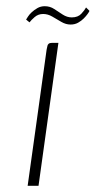

<svg xmlns="http://www.w3.org/2000/svg" viewBox="-20 -598 308 618"><path d="M69 0Q84 -109 99.5 -218.5Q115 -328 130 -438Q132 -445 132.5 -449.5Q133 -454 136.5 -457Q140 -460 147 -460H168L104 0ZM207 -519Q192 -519 177.5 -527.5Q163 -536 148.5 -544.5Q134 -553 119 -553Q103 -553 91.5 -543Q80 -533 75 -526L64 -535Q66 -538 70 -544.5Q74 -551 82 -558.5Q90 -566 100.5 -572Q111 -578 124 -578Q141 -578 154.5 -569Q168 -560 182 -551Q196 -542 211 -542Q231 -542 242 -554Q253 -566 257 -574L268 -563Q267 -560 262 -553Q257 -546 249.5 -538.5Q242 -531 231.5 -525Q221 -519 207 -519Z"/></svg>

Font: Genos ExtraLight
Style: Italic
Weight: 250
Italic angle: -8°
Designer: Robert E. Leuschke
Foundry: Robert E. Leuschke
Version: Version 1.010